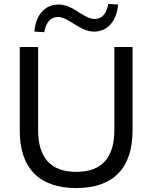

<svg xmlns="http://www.w3.org/2000/svg" viewBox="-20 -943 771 972"><path d="M366 9Q226 9 153 -65Q80 -139 80 -282V-705H173V-285Q173 -73 366 -73Q559 -73 559 -285V-705H651V-282Q651 -139 578.5 -65Q506 9 366 9ZM204 -780 154 -783Q160 -849 193 -884.5Q226 -920 277 -920Q301 -920 325 -910.5Q349 -901 380 -880Q412 -860 428 -853.5Q444 -847 458 -847Q515 -847 528 -923L578 -920Q572 -855 539 -819Q506 -783 456 -783Q432 -783 407 -793.5Q382 -804 350 -825Q322 -843 305 -850Q288 -857 274 -857Q218 -857 204 -780Z"/></svg>

Font: Nunito Sans Medium
Style: Regular
Weight: 500
Designer: Vernon Adams
Foundry: Vernon Adams
Version: Version 3.101; ttfautohint (v1.8.4.7-5d5b);gftools[0.9.27]